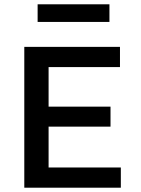

<svg xmlns="http://www.w3.org/2000/svg" viewBox="-20 -873 654 893"><path d="M93 0V-655H538V-561H206V-377H494V-284H206V-94H542V0ZM489 -771H155V-853H489Z"/></svg>

Font: Intel One Mono Medium
Style: Regular
Weight: 500
Monospace: yes
Designer: Fred Shallcrass
Foundry: Frere-Jones Type LLC
Version: Version 1.400;hotconv 1.1.0;makeotfexe 2.6.0;FJTRelease1.4